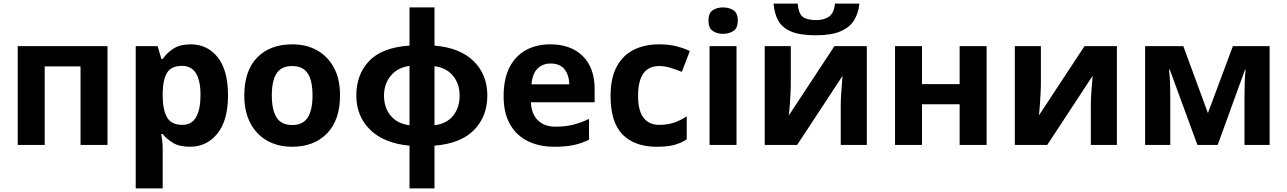

<svg xmlns="http://www.w3.org/2000/svg" viewBox="-20 -801 7114 1061"><path d="M574 -546V0H425V-434H227V0H78V-546Z M1034 -556Q1126 -556 1183 -484.5Q1240 -413 1240 -274Q1240 -135 1181 -62.5Q1122 10 1030 10Q971 10 936 -11.5Q901 -33 879 -60H871Q879 -18 879 20V240H730V-546H851L872 -475H879Q901 -508 938 -532Q975 -556 1034 -556ZM986 -437Q928 -437 904.5 -401Q881 -365 879 -291V-275Q879 -196 902.5 -153.5Q926 -111 988 -111Q1039 -111 1063.5 -153.5Q1088 -196 1088 -276Q1088 -437 986 -437Z M1859 -274Q1859 -138 1787.5 -64Q1716 10 1593 10Q1517 10 1457.5 -23Q1398 -56 1364 -119.5Q1330 -183 1330 -274Q1330 -410 1401 -483Q1472 -556 1596 -556Q1673 -556 1732 -523Q1791 -490 1825 -427.5Q1859 -365 1859 -274ZM1482 -274Q1482 -193 1508.5 -151.5Q1535 -110 1595 -110Q1654 -110 1680.5 -151.5Q1707 -193 1707 -274Q1707 -355 1680.5 -395.5Q1654 -436 1594 -436Q1535 -436 1508.5 -395.5Q1482 -355 1482 -274Z M2381 -549Q2523 -537 2598 -462.5Q2673 -388 2673 -273Q2673 -158 2600 -83Q2527 -8 2381 4V240H2243V4Q2102 -9 2025.5 -84Q1949 -159 1949 -273Q1949 -390 2020.5 -464.5Q2092 -539 2243 -549V-760H2381ZM2243 -437Q2178 -428 2140 -383Q2102 -338 2102 -273Q2102 -206 2139 -161.5Q2176 -117 2243 -109ZM2381 -109Q2448 -117 2484 -161.5Q2520 -206 2520 -273Q2520 -338 2483 -382.5Q2446 -427 2381 -435Z M3021 -556Q3134 -556 3200 -491.5Q3266 -427 3266 -308V-236H2914Q2916 -173 2951.5 -137Q2987 -101 3050 -101Q3103 -101 3146 -111.5Q3189 -122 3235 -144V-29Q3195 -9 3150.5 0.5Q3106 10 3043 10Q2961 10 2898 -20.5Q2835 -51 2799 -113Q2763 -175 2763 -269Q2763 -365 2795.5 -428.5Q2828 -492 2886 -524Q2944 -556 3021 -556ZM3022 -450Q2979 -450 2950.5 -422Q2922 -394 2917 -335H3126Q3125 -385 3100 -417.5Q3075 -450 3022 -450Z M3609 10Q3487 10 3420.5 -57.5Q3354 -125 3354 -270Q3354 -370 3388 -433Q3422 -496 3482.5 -526Q3543 -556 3622 -556Q3678 -556 3719.5 -545Q3761 -534 3792 -519L3748 -404Q3713 -418 3682.5 -427Q3652 -436 3622 -436Q3506 -436 3506 -271Q3506 -189 3536.5 -150Q3567 -111 3622 -111Q3669 -111 3705 -123.5Q3741 -136 3775 -158V-31Q3741 -9 3703.5 0.5Q3666 10 3609 10Z M3976 -760Q4009 -760 4033 -744.5Q4057 -729 4057 -687Q4057 -646 4033 -630Q4009 -614 3976 -614Q3942 -614 3918.5 -630Q3895 -646 3895 -687Q3895 -729 3918.5 -744.5Q3942 -760 3976 -760ZM4050 -546V0H3901V-546Z M4729 -781Q4724 -729 4700 -689.5Q4676 -650 4625 -628Q4574 -606 4488 -606Q4400 -606 4350.5 -627.5Q4301 -649 4280 -688Q4259 -727 4255 -781H4388Q4393 -726 4416 -708Q4439 -690 4491 -690Q4534 -690 4561.5 -709.5Q4589 -729 4594 -781ZM4350 -330Q4350 -313 4348.5 -288Q4347 -263 4345.5 -237Q4344 -211 4342 -191Q4340 -171 4339 -163L4591 -546H4770V0H4626V-218Q4626 -245 4628 -277.5Q4630 -310 4632.5 -338.5Q4635 -367 4636 -382L4385 0H4206V-546H4350Z M5075 -546V-336H5283V-546H5432V0H5283V-225H5075V0H4926V-546Z M5732 -330Q5732 -313 5730.5 -288Q5729 -263 5727.5 -237Q5726 -211 5724 -191Q5722 -171 5721 -163L5973 -546H6152V0H6008V-218Q6008 -245 6010 -277.5Q6012 -310 6014.5 -338.5Q6017 -367 6018 -382L5767 0H5588V-546H5732Z M6996 -546V0H6857V-268Q6857 -308 6858.5 -346Q6860 -384 6863 -416H6860L6709 0H6597L6444 -417H6440Q6444 -384 6445.5 -346.5Q6447 -309 6447 -264V0H6308V-546H6519L6655 -176L6793 -546Z"/></svg>

Font: TSCustom
Style: Regular
Weight: 400
Designer: Monotype Design Team
Foundry: Monotype Imaging Inc.
Version: Version 2.004; ttfautohint (v1.8.3) -l 8 -r 50 -G 200 -x 14 